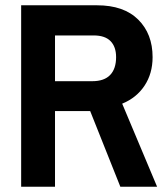

<svg xmlns="http://www.w3.org/2000/svg" viewBox="-20 -706 632 726"><path d="M60 0V-686H347Q448 -686 502.5 -632Q557 -578 557 -490Q557 -428 526.5 -382Q496 -336 442 -314L574 0H435L321 -286H188V0ZM329 -399Q374 -399 396.5 -422.5Q419 -446 419 -490Q419 -529 398 -550.5Q377 -572 334 -572H188V-399Z"/></svg>

Font: AXENEO7
Style: Regular
Weight: 400
Designer: Hector Gatti, Simon Guibord
Foundry: Omnibus-Type, Jean-Christophe Thérien
Version: Version 1.000